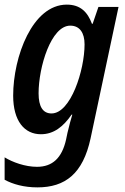

<svg xmlns="http://www.w3.org/2000/svg" viewBox="-24 -571 539 831"><path d="M199 -80C162 -80 143 -109 143 -167C143 -281 197 -460 280 -460C321 -460 342 -429 342 -379C342 -267 282 -80 199 -80ZM138 240C258 240 335 181 368 28L489 -541H402L377 -468H374C355 -519 324 -551 265 -551C116 -551 33 -325 33 -157C33 -47 82 10 153 10C209 10 250 -23 286 -75H289C285 -62 274 -23 268 4L262 33C244 113 203 151 136 151C85 151 30 131 -4 110V207C31 226 79 240 138 240Z"/></svg>

Font: Noto Sans Display SemiCondensed Medium
Style: Italic
Weight: 500
Width: 4
Italic angle: -12°
Designer: Monotype Design Team
Foundry: Monotype Imaging Inc.
Version: Version 1.900